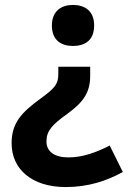

<svg xmlns="http://www.w3.org/2000/svg" viewBox="-20 -565 517 777"><path d="M361 -462C361 -521 323 -545 275 -545C229 -545 190 -521 190 -462C190 -401 229 -379 275 -379C323 -379 361 -401 361 -462ZM345 -259V-295H216V-266C216 -225 203 -209 144 -166C66 -109 27 -67 27 15C27 118 107 192 246 192C337 192 412 167 477 131L424 24C367 53 313 72 257 72C201 72 168 49 168 7C168 -36 192 -61 252 -104C320 -153 345 -193 345 -259Z"/></svg>

Font: Noto Sans Malayalam
Style: Bold
Weight: 700
Designer: Jelle Bosma - Monotype Design Team
Foundry: Monotype Imaging Inc.
Version: Version 2.104